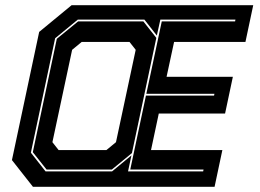

<svg xmlns="http://www.w3.org/2000/svg" viewBox="-20 -720 1001 740"><path d="M107 0 26 -103 131 -597 256 -700H956L926 -558.5H651L622 -424H877.5L847.5 -282.5H592L562 -141.5H837L807 0ZM159.5 -66.5 106.5 -133.5 199 -570.5 281 -637.5H532.5L582.5 -574L488.5 -130L411 -66.5ZM206 -141.5H390L427 -172L503 -528L479 -558.5H295L258 -528L182 -172ZM155.5 -59.5H412L486.5 -121L473.5 -59.5H763L764.5 -66.5H482L542.5 -351.5H805L806.5 -358.5H544L603.5 -637.5H886L887.5 -644.5H598L584.5 -583L536.5 -644.5H280L192.5 -572.5L99 -131.5Z"/></svg>

Font: Tourney Thin ExtraBold
Style: Italic
Weight: 800
Italic angle: -12°
Version: Version 1.015